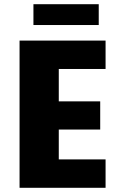

<svg xmlns="http://www.w3.org/2000/svg" viewBox="-20 -893 590 913"><path d="M73 0V-700H482V-565H259.5V-411H456.5V-277H259.5V-135H482V0ZM139 -774V-873H449.5V-774Z"/></svg>

Font: Trispace SemiCondensed ExtraBold
Style: Regular
Weight: 800
Width: 4
Designer: Tyler Finck
Foundry: Etcetera Type Company
Version: Version 1.210; ttfautohint (v1.8.3)